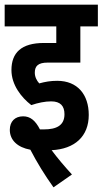

<svg xmlns="http://www.w3.org/2000/svg" viewBox="-20 -642 439 822"><path d="M199 -208C239 -208 256 -188 256 -153C256 -105 222 -88 168 -88C163 -88 157 -88 151 -88C131 -127 109 -144 79 -144C44 -144 22 -122 22 -86C22 -42 55 -11 110 -1C138 53 171 107 209 160L288 105C256 70 227 36 201 1C300 -4 360 -58 360 -150C360 -237 312 -296 225 -296C196 -296 174 -292 148 -285C137 -297 129 -313 129 -331C129 -359 143 -374 184 -374H324V-529H399V-622H0V-529H221V-458H168C71 -458 29 -416 29 -342C29 -279 71 -225 114 -192C143 -202 173 -208 199 -208Z"/></svg>

Font: Noto Sans Devanagari ExtraCondensed SemiBold
Style: Regular
Weight: 600
Width: 2
Designer: Jelle Bosma - Monotype Design Team
Foundry: Monotype Imaging Inc.
Version: Version 2.004